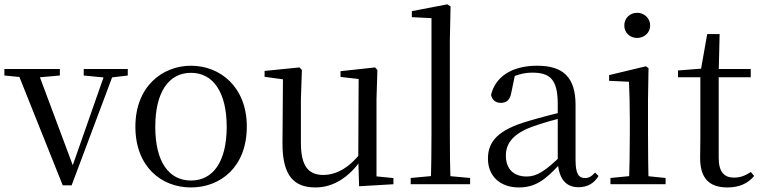

<svg xmlns="http://www.w3.org/2000/svg" viewBox="-28 -825 3410 860"><path d="M253 5.2H292.8L488.3 -516H449L294.7 -75.8L289.4 -63.1H306.1L136.9 -516H44.6ZM-8.4 -486.8 90.2 -477.1H130.8L240.1 -486.8V-516H-8.4ZM347 -486.8 446.1 -477.1H463.3L544.3 -486.8V-516H347Z M827.5 14.6C959.8 14.6 1077.5 -77.3 1077.5 -257.8C1077.5 -437.6 956.2 -530.6 827.5 -530.6C698.9 -530.6 578.4 -437.2 578.4 -257.8C578.4 -77.9 695 14.6 827.5 14.6ZM827.5 -16.4C728 -16.4 667.5 -100.8 667.5 -256.6C667.5 -412.7 728 -498.8 827.5 -498.8C926.3 -498.8 987.4 -412.7 987.4 -256.6C987.4 -100.8 926.3 -16.4 827.5 -16.4Z M1384.9 14.6C1467.5 14.6 1534.3 -33 1585.7 -103H1612.1L1588.9 -141.8C1541.3 -78.8 1482.2 -41.4 1420.3 -41.4C1355.5 -41.4 1319.8 -78.2 1319.8 -185.1V-380.4L1324.2 -511.5L1313.5 -523L1157.1 -507.3V-481L1261.7 -466.6L1239.5 -483.7L1237.3 -185.8C1236.1 -37 1289.6 14.6 1384.9 14.6ZM1580.4 9.3 1734.3 0.2V-27.4L1658.4 -35V-380.4L1662.4 -511.5L1652.2 -523L1497.2 -506.2V-480.3L1578.4 -471.2L1576.8 -115.5V-114.1Z M1811.6 0H2077.7V-27.8L1960.1 -38.6H1928.5L1811.6 -27.8ZM1901.7 0H1990.1C1987.9 -62.2 1986.9 -157.1 1986.9 -228.5V-641L1990.1 -796.5L1975.1 -805.5L1816.7 -775.1V-748.1L1904.7 -743.7V-228.5C1904.7 -157.1 1903.7 -62.2 1901.7 0Z M2295.7 14.6C2370.3 14.6 2414.6 -19.6 2476.9 -87.1H2500.5L2491.8 -134.4C2414.6 -57.1 2375.3 -34.4 2331.1 -34.4C2275 -34.4 2237.9 -65.8 2237.9 -128.2C2237.9 -183 2270.6 -225.8 2354.6 -257C2399.6 -273.5 2457.6 -289.3 2510.8 -303.3V-327.7C2457 -315.5 2392.4 -298.9 2336.9 -282.3C2204.7 -243.6 2157.6 -192.6 2157.6 -115.1C2157.6 -31.8 2216.8 14.6 2295.7 14.6ZM2562.8 13.6C2601.7 13.6 2631.8 -2.3 2653.1 -36.7L2637.4 -52.1C2620.8 -33.9 2609 -27.5 2592.4 -27.5C2564.8 -27.5 2550 -45.3 2550 -107.7V-354.6C2550 -479.1 2494.2 -530.6 2378.2 -530.6C2265.1 -530.6 2190.7 -481.7 2171.5 -399.7C2176.5 -376.8 2192.1 -364.3 2215.4 -364.3C2240 -364.3 2257.4 -376.9 2262.8 -412.7L2279.2 -491.9L2235.7 -464.7C2280.2 -489.6 2317.7 -499.6 2356 -499.6C2435.2 -499.6 2470.2 -470.1 2470.2 -359V-99.7C2474.7 -28.9 2503.2 13.6 2562.8 13.6Z M2706.3 0H2953.3V-27.8L2847.5 -38.6H2816.1L2706.3 -27.8ZM2789.3 0H2877.7C2875.5 -48.6 2874.5 -160.9 2874.5 -228.5V-380.2L2876.9 -519.8L2864.7 -528L2700.3 -488.6V-463L2789.3 -458.9C2791.3 -408.8 2793.1 -356.4 2793.1 -288.8V-228.5C2793.1 -160.9 2791.3 -48.6 2789.3 0ZM2825.8 -655C2857.2 -655 2884.2 -677.9 2884.2 -711.1C2884.2 -743.7 2857.2 -767.7 2825.8 -767.7C2793.8 -767.7 2768.3 -743.7 2768.3 -711.1C2768.3 -677.9 2793.8 -655 2825.8 -655Z M3149.9 -478.9H3334.7V-516H3149.9ZM3230.8 14.6C3283.3 14.6 3322.2 -3.3 3349.9 -36.8L3335.4 -54.4C3308.4 -37.9 3289.1 -29.5 3259.3 -29.5C3215.4 -29.5 3191.2 -55.6 3191.2 -117.5V-500.6L3195.3 -672.5H3139.7L3110 -504.4L3129.6 -518.8L3009 -509.4V-478.9H3109V-207.1C3109 -170.9 3108 -149.8 3108 -117.7C3108 -28.2 3146.9 14.6 3230.8 14.6Z"/></svg>

Font: Source Han Serif TW VF
Style: Regular
Weight: 250
Designer: Ryoko NISHIZUKA 西塚涼子 (kana & ideographs); Frank Grießhammer (Latin, Greek & Cyrillic); Wenlong ZHANG 张文龙 (bopomofo); San
Foundry: Adobe
Version: Version 2.002;hotconv 1.1.0;makeotfexe 2.6.0